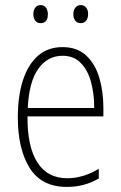

<svg xmlns="http://www.w3.org/2000/svg" viewBox="-20 -724 475 754"><path d="M226 -539Q283 -539 318.5 -506Q354 -473 370 -418.5Q386 -364 386 -300V-267H88Q87 -149 126.5 -86.5Q166 -24 244 -24Q306 -24 368 -61V-23Q340 -7 309.5 1.5Q279 10 242 10Q143 10 96.5 -64.5Q50 -139 50 -263Q50 -345 69.5 -407Q89 -469 128 -504Q167 -539 226 -539ZM226 -505Q167 -505 130.5 -454Q94 -403 89 -300H350Q350 -357 337 -403.5Q324 -450 296.5 -477.5Q269 -505 226 -505ZM111 -668Q111 -684 118.5 -694Q126 -704 139 -704Q153 -704 160.5 -694Q168 -684 168 -668Q168 -633 139 -633Q126 -633 118.5 -643Q111 -653 111 -668ZM268 -669Q268 -684 276 -694Q284 -704 297 -704Q310 -704 318 -694.5Q326 -685 326 -669Q326 -653 318.5 -643Q311 -633 297 -633Q283 -633 275.5 -643Q268 -653 268 -669Z"/></svg>

Font: Noto Sans Lao Looped Condensed ExtraLight
Style: Regular
Weight: 200
Width: 3
Designer: Mark Frömberg, Ben Mitchell
Foundry: The Fontpad Ltd
Version: Version 1.002; ttfautohint (v1.8.4.7-5d5b)